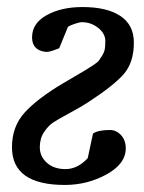

<svg xmlns="http://www.w3.org/2000/svg" viewBox="-20 -513 408 545"><path d="M213 -450Q205 -450 191 -445Q177 -440 173 -437L148 -376Q147 -376 138.5 -372.5Q130 -369 122 -367Q114 -365 108 -366Q71 -371 71 -407Q71 -447 112.5 -470Q154 -493 214 -493Q284 -493 322 -467.5Q360 -442 360 -392Q360 -336 331.5 -303Q303 -270 229 -222Q209 -209 176.5 -191.5Q144 -174 130.5 -165Q117 -156 105 -138Q93 -120 93 -95Q93 -69 113 -51Q133 -33 166 -33Q200 -33 229 -64L244 -134Q259 -144 292 -144Q310 -144 323.5 -129.5Q337 -115 337 -92Q337 -48 282.5 -18Q228 12 164 12Q14 12 14 -95Q14 -154 50 -193.5Q86 -233 158 -276Q172 -284 193 -296.5Q214 -309 222.5 -314Q231 -319 244 -327.5Q257 -336 261 -341.5Q265 -347 270.5 -356Q276 -365 277.5 -374Q279 -383 279 -396Q279 -418 258.5 -434Q238 -450 213 -450Z"/></svg>

Font: Veleka
Style: Italic
Weight: 400
Italic angle: -12°
Designer: Stefan Peev, Context Ltd, 2016; SIL International, 1997-2014.
Foundry: Stefan Peev, Context Ltd, 2016
Version: Version 1.000